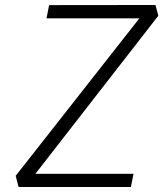

<svg xmlns="http://www.w3.org/2000/svg" viewBox="-20 -750 660 770"><path d="M54.5 0H505L515.5 -53H122L615 -687L603.5 -730L177 -729.5L166.5 -676.5H539L43 -45Z"/></svg>

Font: Monaspace Krypton ExtraLight
Style: Italic
Weight: 200
Italic angle: -11°
Designer: Riley Cran & the Lettermatic Team
Foundry: Lettermatic
Version: Version 1.101 (Monaspace Krypton)